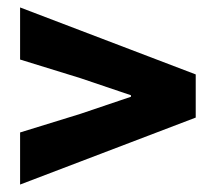

<svg xmlns="http://www.w3.org/2000/svg" viewBox="-20 -590 580 516"><path d="M34 -94V-234L196 -284L332 -330V-334L196 -380L34 -430V-570L506 -390V-274Z"/></svg>

Font: Assistant ExtraBold
Style: Regular
Weight: 800
Designer: Hebrew By Ben Nathan, Latin by Paul Hunt
Version: Version 3.000